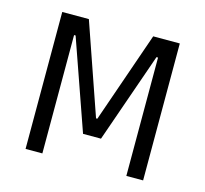

<svg xmlns="http://www.w3.org/2000/svg" viewBox="-82 -610 749 701"><g transform="rotate(15 293.0 -259.0)"><path d="M70.8 0H134.3V-447.3H140.1L259.3 -107.4H327.1L445.8 -447.3H451.7V0H515.1V-517.6H414.6L295.4 -174.3H290.5L171.4 -517.6H70.8Z"/></g></svg>

Font: Cascadia Mono Light
Style: Regular
Weight: 300
Monospace: yes
Designer: Aaron Bell
Foundry: Saja Typeworks
Version: Version 2404.023